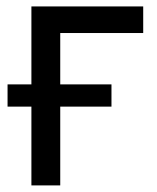

<svg xmlns="http://www.w3.org/2000/svg" viewBox="-20 -562 475 582"><path d="M414.1 -542.5V-461.9H162.6V0H75.2V-542.5ZM2.9 -238.8V-306.2H317.9V-238.8Z"/></svg>

Font: Inter 16pt
Style: Regular
Weight: 400
Version: Version 4.001;git-66647c0bb